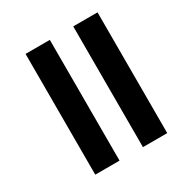

<svg xmlns="http://www.w3.org/2000/svg" viewBox="-156 -797 889 924"><g transform="rotate(-30 288.0 -335.5)"><path d="M511 0H376V-671H511ZM246 0H111V-671H246Z"/></g></svg>

Font: Hind Siliguri
Style: Bold
Weight: 700
Designer: Jyotish Sonowal
Foundry: Indian Type Foundry
Version: Version 1.001;PS 1.0;hotconv 1.0.86;makeotf.lib2.5.63406; tt